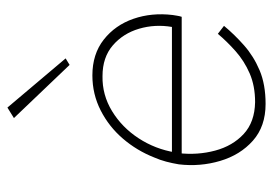

<svg xmlns="http://www.w3.org/2000/svg" viewBox="-132 -614 754 531"><g transform="rotate(-90 245.5 -348.0)"><path d="M76 -223H465Q467 -229 468 -235.5Q469 -242 470 -248Q477 -306 459.5 -356.5Q442 -407 402 -438.5Q362 -470 303 -470Q251 -470 206 -447Q161 -424 128 -385.5Q95 -347 76 -299Q69 -283 64.5 -266Q60 -249 57 -231Q50 -172 66.5 -116.5Q83 -61 122.5 -26Q162 9 224 9Q278 9 317 -7.5Q356 -24 386 -50.5Q416 -77 440 -106L418 -123Q397 -98 370 -74Q343 -50 308.5 -35Q274 -20 229 -20Q174 -21 141 -51.5Q108 -82 95 -130.5Q82 -179 88 -232L90 -241Q99 -296 129 -342Q159 -388 204 -415.5Q249 -443 301 -442Q353 -442 386 -413.5Q419 -385 432 -341Q445 -297 437 -250H80ZM185 -687 332 -533 350 -544 214 -705Z"/></g></svg>

Font: Jost ExtraLight
Style: Italic
Weight: 250
Italic angle: -5°
Version: Version 3.710